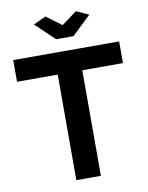

<svg xmlns="http://www.w3.org/2000/svg" viewBox="-98 -985 815 1055"><g transform="rotate(-10 309.5 -457.5)"><path d="M230 -915 315 -852 400 -915 469 -883 363 -782H266L160 -883ZM605 -589H378V0H241V-589H14V-710H605Z"/></g></svg>

Font: IngvarSans
Style: Bold
Weight: 700
Version: Version 3.000